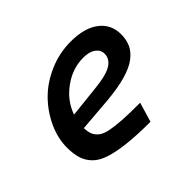

<svg xmlns="http://www.w3.org/2000/svg" viewBox="-114 -659 841 841"><g transform="rotate(-45 307.0 -238.0)"><path d="M422.9 -81.1 396 9.8Q312.5 9.8 254.2 3.2Q195.8 -3.4 157 -16.1Q118.2 -28.8 96.4 -51Q74.7 -73.2 65.9 -101.1Q57.1 -128.9 57.1 -168.9Q57.1 -226.1 83.3 -283Q109.4 -339.8 153.6 -384.8Q197.8 -429.7 262 -457.8Q326.2 -485.8 397 -485.8Q482.4 -485.8 529.3 -449.7Q576.2 -413.6 576.2 -352.1Q576.2 -317.9 564 -291.7Q551.8 -265.6 523.9 -244.6Q496.1 -223.6 448 -210Q399.9 -196.3 331.1 -189.9L169.9 -176.8Q170.4 -151.9 177.5 -136.2Q184.6 -120.6 199.7 -109.1Q214.8 -97.7 245.1 -91.8Q275.4 -85.9 316.7 -83.5Q357.9 -81.1 422.9 -81.1ZM386.2 -397Q319.3 -397 261.5 -355Q203.6 -313 181.2 -249L330.1 -265.1Q405.3 -272.9 435.1 -292.5Q464.8 -312 464.8 -342.8Q464.8 -366.7 444.1 -381.8Q423.3 -397 386.2 -397Z"/></g></svg>

Font: IntelOne Mono Medium
Style: Italic
Weight: 500
Italic angle: -16°
Designer: Fred Shallcrass
Foundry: Frere-Jones Type LLC
Version: Version 1.200;hotconv 1.1.0;makeotfexe 2.6.0;FJTRelease1.2